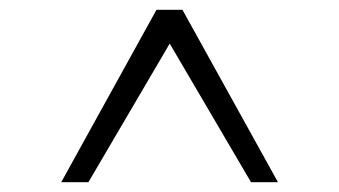

<svg xmlns="http://www.w3.org/2000/svg" viewBox="-20 -732 692 392"><path d="M105 -360 299.5 -712H352.5L547.5 -360H492.5L326.5 -643L160.5 -360Z"/></svg>

Font: Overpass ExtraLight
Style: Regular
Weight: 250
Designer: Delve Withrington, Dave Bailey, Thomas Jockin
Foundry: Delve Fonts LLC
Version: Version 4.000